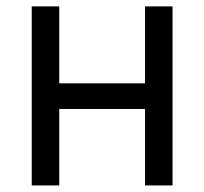

<svg xmlns="http://www.w3.org/2000/svg" viewBox="-20 -565 622 585"><path d="M160.5 -311.1H421.9V-545.5H505.7V0H421.9V-233H160.5V0H76.7V-545.5H160.5Z"/></svg>

Font: Fast_Sans
Style: Regular
Weight: 400
Designer: Rasmus Andersson
Foundry: rsms
Version: Version 3.018;git-588b23468